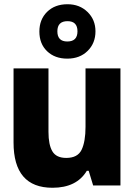

<svg xmlns="http://www.w3.org/2000/svg" viewBox="-20 -876 640 907"><path d="M431 -728Q431 -783 393.5 -819.5Q356 -856 299 -856Q239 -856 202.5 -820Q166 -784 166 -727Q166 -669 202.5 -634Q239 -599 298 -599Q357 -599 394 -635.5Q431 -672 431 -728ZM251 -728Q251 -776 299 -776Q346 -776 346 -728Q346 -680 298 -680Q251 -680 251 -728ZM390 -69H399L420 0H549V-553H384V-277Q384 -207 365.5 -168.5Q347 -130 293 -130Q246 -130 227.5 -161Q209 -192 209 -253V-553H44V-203Q44 11 228 11Q342 11 390 -69Z"/></svg>

Font: Noto Sans Mono UI ExtraBold
Style: Regular
Weight: 800
Designer: Monotype Design team
Foundry: Monotype Imaging Inc.
Version: 1.000